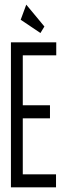

<svg xmlns="http://www.w3.org/2000/svg" viewBox="-20 -806 290 826"><path d="M154 -664 171 -692 93 -786 69 -721ZM27 0H221V-56H78V-297H195V-353H78V-568H222V-624H27Z"/></svg>

Font: Inconsolata UltraCondensed Thin
Style: Regular
Weight: 100
Width: 1
Monospace: yes
Designer: Raph Levien, Cyreal, Brenton Simpson
Foundry: Raph Levien, Cyreal, Google
Version: Version 3.100